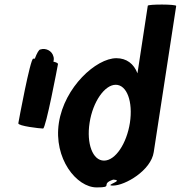

<svg xmlns="http://www.w3.org/2000/svg" viewBox="-20 -810 789 838"><path d="M60 -272C58 -260 155 -249 168 -249C180 -249 231 -518 233 -530C234 -534 226 -538 213 -541C215 -548 216 -556 213 -564C207 -588 180 -602 156 -594C150 -594 141 -578 132 -554H125C112 -554 62 -284 60 -272Z M237 -274C213 -118 314 8 402 8C479 8 415 -6 474 -26C527 -23 430 0 473 0C526 0 639 -66 651 -146L749 -784C750 -792 626 -792 625 -785L580 -490C564 -532 532 -556 488 -556C400 -556 261 -430 237 -274ZM371 -274C385 -366 437 -440 485 -440C534 -440 561 -366 547 -274C533 -184 484 -109 434 -109C384 -109 357 -184 371 -274Z"/></svg>

Font: Ampere
Style: UltCndIta
Weight: 400
Version: Version 1